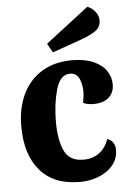

<svg xmlns="http://www.w3.org/2000/svg" viewBox="-55 -806 586 869"><g transform="rotate(-5 238.0 -371.5)"><path d="M188 -259Q188 -176 211 -126.5Q234 -77 298 -77Q340 -77 369.5 -99Q399 -121 413 -161Q430 -155 439 -141.5Q448 -128 448 -110Q448 -68 423 -38.5Q398 -9 358 6.5Q318 22 273 22Q154 22 92 -51Q30 -124 30 -251Q30 -334 60 -397Q90 -460 147.5 -495Q205 -530 285 -530Q341 -530 380.5 -513Q420 -496 439.5 -467.5Q459 -439 459 -405Q459 -368 434.5 -346Q410 -324 364 -324Q352 -324 338.5 -326.5Q325 -329 318 -334Q324 -364 324 -381Q324 -419 311.5 -444.5Q299 -470 270 -470Q225 -470 206.5 -404.5Q188 -339 188 -259ZM425 -699Q425 -668 399 -650.5Q373 -633 327 -617L202 -573L179 -614L375 -765Q396 -757 410.5 -738.5Q425 -720 425 -699Z"/></g></svg>

Font: Sansita
Style: Bold
Weight: 700
Designer: Pablo Cosgaya
Foundry: Omnibus-Type
Version: Version 1.006